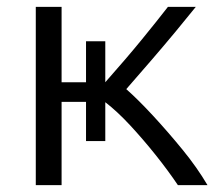

<svg xmlns="http://www.w3.org/2000/svg" viewBox="-20 -538 640 558"><path d="M84 0V-518H159V-299H230V-418H286V-299Q348 -369 392.5 -423.5Q437 -478 468 -518H549Q525 -488 491 -447Q457 -406 419.5 -362.5Q382 -319 347 -279Q382 -248 425 -201.5Q468 -155 510.5 -103Q553 -51 583 0H497Q468 -43 432 -88Q396 -133 358.5 -173.5Q321 -214 286 -241V-128H230V-242H159V0Z"/></svg>

Font: Ubuntu Sans
Style: Regular
Weight: 400
Designer: Dalton Maag Ltd
Foundry: Dalton Maag Ltd
Version: Version 1.006; ttfautohint (v1.8.4.7-5d5b)